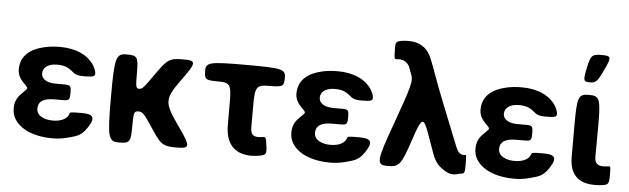

<svg xmlns="http://www.w3.org/2000/svg" viewBox="-49 -952 3759 1147"><g transform="rotate(5 1830.5 -378.0)"><path d="M285 -223H331C372 -223 376 -227 376 -270C376 -313 372 -317 331 -317H285C238 -317 197 -332 197 -373C197 -380 199 -387 202 -394C214 -419 245 -431 284 -431C305 -431 328 -428 345 -419C387 -398 380 -376 445 -376C509 -376 519 -380 511 -412C508 -423 503 -434 497 -444C461 -503 387 -538 292 -538C257 -538 225 -535 196 -528C122 -511 56 -471 56 -384C56 -356 67 -332 84 -314C130 -264 126 -285 75 -229C57 -209 46 -183 46 -149C46 -124 52 -101 65 -82C105 -21 190 10 292 10C322 10 352 6 379 -1C446 -18 466 -25 501 -79C540 -140 517 -156 453 -156C388 -156 383 -155 380 -144C379 -141 378 -137 376 -134C360 -108 326 -96 284 -96C237 -96 187 -114 187 -160C187 -210 232 -223 285 -223Z M882 -98C940 -9 954 0 1037 0C1119 0 1118 -13 1030 -137C942 -261 942 -286 1026 -401C1110 -516 1111 -528 1030 -528C949 -528 935 -519 872 -429C809 -339 801 -330 782 -330C763 -330 761 -339 761 -429C761 -519 754 -528 690 -528C626 -528 619 -504 619 -264C619 -24 626 0 690 0C754 0 761 -9 761 -98C761 -186 764 -195 790 -195C815 -195 824 -186 882 -98Z M1485 10C1504 10 1520 8 1535 5C1574 -2 1576 -11 1569 -60C1563 -108 1560 -111 1540 -107C1533 -106 1525 -105 1514 -105C1480 -105 1470 -125 1470 -160V-288C1470 -403 1478 -415 1557 -415C1636 -415 1644 -420 1644 -472C1644 -523 1622 -528 1405 -528C1188 -528 1166 -523 1166 -472C1166 -420 1173 -415 1247 -415C1322 -415 1329 -403 1329 -289V-162C1329 -52 1380 10 1485 10Z M1950 -223H1996C2037 -223 2041 -227 2041 -270C2041 -313 2037 -317 1996 -317H1950C1903 -317 1862 -332 1862 -373C1862 -380 1864 -387 1867 -394C1879 -419 1910 -431 1949 -431C1970 -431 1993 -428 2010 -419C2052 -398 2045 -376 2110 -376C2174 -376 2184 -380 2176 -412C2173 -423 2168 -434 2162 -444C2126 -503 2052 -538 1957 -538C1922 -538 1890 -535 1861 -528C1787 -511 1721 -471 1721 -384C1721 -356 1732 -332 1749 -314C1795 -264 1791 -285 1740 -229C1722 -209 1711 -183 1711 -149C1711 -124 1717 -101 1730 -82C1770 -21 1855 10 1957 10C1987 10 2017 6 2044 -1C2111 -18 2131 -25 2166 -79C2205 -140 2182 -156 2118 -156C2053 -156 2048 -155 2045 -144C2044 -141 2043 -137 2041 -134C2025 -108 1991 -96 1949 -96C1902 -96 1852 -114 1852 -160C1852 -210 1897 -223 1950 -223Z M2284 -692C2285 -644 2286 -639 2299 -640C2303 -641 2308 -641 2313 -641C2331 -641 2344 -637 2354 -629C2382 -608 2378 -593 2394 -557C2409 -520 2402 -492 2318 -258C2233 -24 2231 0 2301 0C2370 0 2382 -15 2431 -162C2480 -309 2489 -314 2526 -212L2566 -100C2577 -68 2592 -41 2615 -22C2686 37 2715 10 2742 7C2763 6 2765 0 2765 -51C2764 -101 2764 -106 2760 -106C2757 -105 2756 -105 2752 -105H2748C2718 -105 2706 -136 2697 -158L2595 -414C2502 -646 2505 -692 2447 -732C2425 -747 2398 -755 2361 -755C2347 -755 2333 -754 2320 -752C2285 -746 2282 -739 2284 -692Z M3054 -223H3100C3141 -223 3145 -227 3145 -270C3145 -313 3141 -317 3100 -317H3054C3007 -317 2966 -332 2966 -373C2966 -380 2968 -387 2971 -394C2983 -419 3014 -431 3053 -431C3074 -431 3097 -428 3114 -419C3156 -398 3149 -376 3214 -376C3278 -376 3288 -380 3280 -412C3277 -423 3272 -434 3266 -444C3230 -503 3156 -538 3061 -538C3026 -538 2994 -535 2965 -528C2891 -511 2825 -471 2825 -384C2825 -356 2836 -332 2853 -314C2899 -264 2895 -285 2844 -229C2826 -209 2815 -183 2815 -149C2815 -124 2821 -101 2834 -82C2874 -21 2959 10 3061 10C3091 10 3121 6 3148 -1C3215 -18 3235 -25 3270 -79C3309 -140 3286 -156 3222 -156C3157 -156 3152 -155 3149 -144C3148 -141 3147 -137 3145 -134C3129 -108 3095 -96 3053 -96C3006 -96 2956 -114 2956 -160C2956 -210 3001 -223 3054 -223Z M3544 5C3561 5 3576 4 3590 2C3626 -3 3629 -12 3629 -61C3629 -109 3628 -114 3620 -113L3612 -112L3588 -110C3549 -110 3533 -125 3533 -165L3534 -347C3534 -511 3527 -528 3463 -528C3399 -528 3392 -511 3392 -339V-150C3392 -47 3442 5 3544 5ZM3436 -688C3420 -611 3422 -603 3460 -603C3498 -603 3506 -611 3542 -688C3578 -764 3576 -772 3518 -772C3460 -772 3452 -764 3436 -688Z"/></g></svg>

Font: Asimov Print
Style: A
Weight: 500
Designer: Google
Version: Version 2.000980: 2014